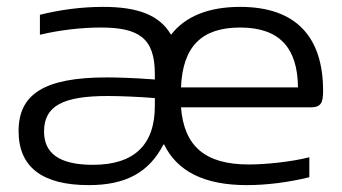

<svg xmlns="http://www.w3.org/2000/svg" viewBox="-20 -529 993 558"><path d="M280 -509C218 -509 156 -501 96 -486V-428C155 -442 218 -449 273 -449C384 -449 430 -418 430 -314V-298C364 -303 317 -304 290 -304C108 -304 34 -255 34 -148C34 -44 102 9 238 9C346 9 413 -28 455 -109H457C495 -31 574 9 697 9C754 9 819 1 879 -14V-72C828 -59 754 -51 703 -51C576 -51 515 -104 506 -217H882C913 -217 919 -230 919 -265C919 -422 840 -509 678 -509C585 -509 518 -481 477 -428C444 -485 381 -509 280 -509ZM108 -147C108 -221 163 -250 293 -250C326 -250 380 -248 430 -244V-221C430 -107 369 -50 250 -50C150 -50 108 -85 108 -147ZM506 -275C511 -393 565 -449 678 -449C793 -449 845 -389 846 -275Z"/></svg>

Font: LT Wave Light
Style: Regular
Weight: 300
Designer: Daniel Lyons
Version: Version 2.5 (Glyphs App)